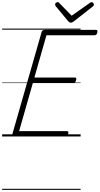

<svg xmlns="http://www.w3.org/2000/svg" viewBox="-20 -1278 933 1798"><path d="M120 0Q105 0 99 -5.5Q93 -11 96 -23L370 -979Q373 -988 379.5 -993Q386 -998 401 -998H879Q889 -998 891.5 -991.5Q894 -985 891 -973Q888 -960 882 -954Q876 -948 866 -948H415L302 -552H681Q691 -552 693.5 -546Q696 -540 693 -528Q689 -514 683 -508Q677 -502 668 -502H288L159 -50H606Q616 -50 619 -44Q622 -38 619 -25Q615 -12 609 -6Q603 0 594 0ZM837 -1258Q846 -1258 852.5 -1250.5Q859 -1243 859 -1236Q859 -1230 857.5 -1226.5Q856 -1223 851 -1219L673 -1079Q664 -1073 657.5 -1069.5Q651 -1066 642 -1066Q635 -1066 629.5 -1070Q624 -1074 618 -1080L501 -1221Q499 -1226 497.5 -1230Q496 -1234 496 -1237Q496 -1246 504.5 -1252Q513 -1258 520 -1258Q527 -1258 530.5 -1255Q534 -1252 538 -1247L651 -1131L816 -1247Q824 -1252 828 -1255Q832 -1258 837 -1258ZM0 490H735V500H0ZM0 -20H735V0H0ZM0 -505H735V-500H0ZM0 -1010H735V-1000H0Z"/></svg>

Font: Playwrite AU QLD Guides
Style: Regular
Weight: 400
Designer: Veronika Burian, José Scaglione
Foundry: TypeTogether
Version: Version 1.003